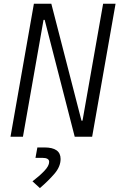

<svg xmlns="http://www.w3.org/2000/svg" viewBox="-20 -713 626 1001"><path d="M369.6 0 212.9 -609.4H207L99.6 0H34.7L156.7 -693.4H247.6L404.8 -84H410.2L517.6 -693.4H582.5L460.4 0ZM188 267.6 149.4 232.4Q185.1 205.1 210.7 178.5Q236.3 151.9 236.3 130.9Q236.3 109.9 200.2 109.9H165L174.8 55.7H211.4Q295.9 55.7 295.9 115.7Q295.9 155.8 263.7 193.1Q231.4 230.5 188 267.6Z"/></svg>

Font: Cascadia Code PL Light
Style: Italic
Weight: 300
Italic angle: -10°
Monospace: yes
Designer: Aaron Bell
Foundry: Saja Typeworks
Version: Version 2404.023; ttfautohint (v1.8.4)